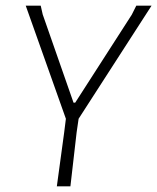

<svg xmlns="http://www.w3.org/2000/svg" viewBox="-20 -659 556 679"><path d="M516 -639 258 -239 251 -191 229 0H181L207 -191L213 -239L71 -639H124L131 -608L240 -296H246L446 -607L462 -639Z"/></svg>

Font: Alegreya Sans Light
Style: Italic
Weight: 300
Italic angle: -7°
Designer: Juan Pablo del Peral
Foundry: Huerta Tipografica
Version: Version 2.007